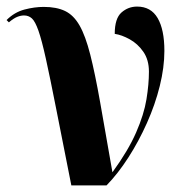

<svg xmlns="http://www.w3.org/2000/svg" viewBox="-26 -564 559 584"><path d="M191 0Q163 -141 144.5 -235Q126 -329 113.5 -385.5Q101 -442 91 -470.5Q81 -499 71 -508Q61 -517 47 -517Q37 -517 26 -512.5Q15 -508 1 -496L-6 -503Q18 -527 48.5 -535Q79 -543 107 -543Q146 -543 172 -530.5Q198 -518 216 -486.5Q234 -455 248.5 -398Q263 -341 278.5 -253.5Q294 -166 316 -40Q364 -106 388 -161Q412 -216 419.5 -262Q427 -308 427 -346Q427 -382 410 -406.5Q393 -431 368.5 -444.5Q344 -458 323 -461Q323 -508 343.5 -526Q364 -544 391 -544Q433 -544 453.5 -509Q474 -474 474 -409Q474 -359 460 -302.5Q446 -246 421 -190Q396 -134 364.5 -85Q333 -36 298 0Z"/></svg>

Font: Noto Serif Display SemiCondensed
Style: Bold
Weight: 700
Width: 4
Designer: Monotype Design Team
Foundry: Monotype Imaging Inc.
Version: Version 2.009